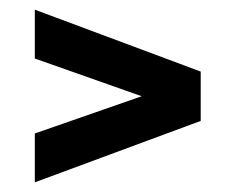

<svg xmlns="http://www.w3.org/2000/svg" viewBox="-20 -452 488 397"><path d="M52 -176 273 -253 52 -331V-432L395 -304V-202L52 -75Z"/></svg>

Font: Saira ExtraCondensed
Style: Bold
Weight: 700
Width: 2
Designer: Hector Gatti with collaboration of the Omnibus-Type team
Foundry: Omnibus-Type
Version: Version 0.072; ttfautohint (v1.8)